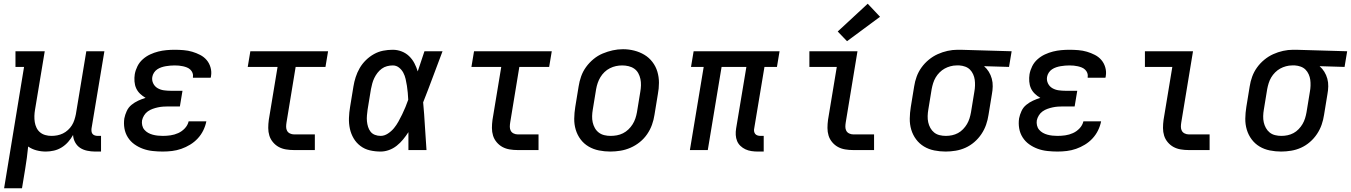

<svg xmlns="http://www.w3.org/2000/svg" viewBox="-20 -805 7247 1030"><path d="M2 205 109 -446H63V-530H220L168 -217Q165 -200 164.5 -183Q164 -166 166.5 -150Q169 -134 176 -119.5Q183 -105 195 -95Q207 -85 223 -80.5Q239 -76 256 -76Q272 -76 287.5 -79Q303 -82 317.5 -89Q332 -96 344.5 -107.5Q357 -119 365.5 -132.5Q374 -146 379 -161.5Q384 -177 387 -192L443 -530H540L471 -116Q470 -108 471 -100Q472 -92 476.5 -86.5Q481 -81 488.5 -78.5Q496 -76 504 -76H522V8H490Q469 8 447.5 3.5Q426 -1 409.5 -12Q393 -23 383 -41.5Q373 -60 372 -81Q361 -61 345.5 -43.5Q330 -26 310.5 -14Q291 -2 269 3Q247 8 226 8Q200 8 175.5 1.5Q151 -5 131 -19Q128 12 124 42Q120 72 115 102L98 205Z M853 8Q826 8 798.5 5Q771 2 746.5 -7Q722 -16 701 -31Q680 -46 666 -68Q652 -90 647.5 -116.5Q643 -143 647 -170Q651 -190 660 -209.5Q669 -229 685.5 -242.5Q702 -256 721.5 -265Q741 -274 761 -280Q745 -289 731.5 -302Q718 -315 710.5 -331.5Q703 -348 701.5 -368Q700 -388 703 -407Q707 -429 717.5 -450Q728 -471 746 -487Q764 -503 785.5 -513Q807 -523 829 -528.5Q851 -534 873 -536Q895 -538 917 -538Q941 -538 965 -536Q989 -534 1011 -527.5Q1033 -521 1053.5 -510.5Q1074 -500 1088.5 -483Q1103 -466 1109.5 -443Q1116 -420 1112 -397Q1112 -395 1111.5 -393Q1111 -391 1110 -388H1015Q1015 -389 1015 -390Q1015 -391 1015 -392Q1017 -403 1013 -413.5Q1009 -424 1001 -431.5Q993 -439 983 -443Q973 -447 962 -449.5Q951 -452 940 -453Q929 -454 917 -454Q905 -454 893.5 -453Q882 -452 870 -450Q858 -448 846 -444Q834 -440 823.5 -433Q813 -426 806 -415Q799 -404 797 -392Q794 -374 802 -357.5Q810 -341 825.5 -332Q841 -323 859.5 -320.5Q878 -318 896 -318H959L945 -234H882Q869 -234 855 -233Q841 -232 827 -229Q813 -226 799 -221Q785 -216 773 -207.5Q761 -199 753 -186Q745 -173 742 -159Q740 -146 743 -132.5Q746 -119 754.5 -109Q763 -99 774.5 -92.5Q786 -86 799 -82.5Q812 -79 825.5 -77.5Q839 -76 853 -76Q874 -76 895 -79Q916 -82 936 -91Q956 -100 971.5 -116.5Q987 -133 992 -154H1087Q1082 -129 1070.5 -105.5Q1059 -82 1041 -62.5Q1023 -43 1000 -29Q977 -15 952.5 -6.5Q928 2 903 5Q878 8 853 8Z M1557 0Q1535 0 1514 -3.5Q1493 -7 1475.5 -16.5Q1458 -26 1444.5 -42Q1431 -58 1425 -77.5Q1419 -97 1419 -118.5Q1419 -140 1422 -162L1469 -446H1309L1323 -530H1740L1726 -446H1566L1517 -148Q1515 -136 1515 -124.5Q1515 -113 1520 -103.5Q1525 -94 1535.5 -89Q1546 -84 1557 -84H1669V0Z M2022 8Q1992 8 1964 1.5Q1936 -5 1913.5 -22Q1891 -39 1877 -63Q1863 -87 1857 -114.5Q1851 -142 1852 -172Q1853 -202 1858 -231L1876 -341Q1880 -366 1888 -391Q1896 -416 1909.5 -439.5Q1923 -463 1943 -482.5Q1963 -502 1986.5 -515Q2010 -528 2035.5 -533Q2061 -538 2087 -538Q2112 -538 2135 -529Q2158 -520 2175 -503.5Q2192 -487 2203 -466Q2214 -445 2221 -422Q2230 -449 2239 -476Q2248 -503 2257 -530H2354Q2328 -462 2302.5 -393Q2277 -324 2250 -256Q2256 -192 2259.5 -128Q2263 -64 2268 0H2171Q2171 -24 2171 -48Q2171 -72 2171 -96Q2158 -76 2142.5 -57Q2127 -38 2108 -23Q2089 -8 2066.5 0Q2044 8 2022 8ZM2022 -76Q2042 -76 2061 -88.5Q2080 -101 2093.5 -117.5Q2107 -134 2117.5 -153Q2128 -172 2137.5 -191.5Q2147 -211 2155 -230.5Q2163 -250 2170 -270Q2169 -289 2167.5 -307.5Q2166 -326 2163 -344.5Q2160 -363 2156 -381Q2152 -399 2143.5 -415Q2135 -431 2120.5 -442.5Q2106 -454 2087 -454Q2072 -454 2056.5 -450Q2041 -446 2028 -436.5Q2015 -427 2005 -414Q1995 -401 1988 -386.5Q1981 -372 1977 -357Q1973 -342 1970 -327L1952 -217Q1950 -202 1948.5 -186Q1947 -170 1948.5 -154.5Q1950 -139 1954.5 -124.5Q1959 -110 1968 -98.5Q1977 -87 1991.5 -81.5Q2006 -76 2022 -76Z M2757 0Q2735 0 2714 -3.5Q2693 -7 2675.5 -16.5Q2658 -26 2644.5 -42Q2631 -58 2625 -77.5Q2619 -97 2619 -118.5Q2619 -140 2622 -162L2669 -446H2509L2523 -530H2940L2926 -446H2766L2717 -148Q2715 -136 2715 -124.5Q2715 -113 2720 -103.5Q2725 -94 2735.5 -89Q2746 -84 2757 -84H2869V0Z M3254 8Q3223 8 3193 2Q3163 -4 3137.5 -19Q3112 -34 3094.5 -57.5Q3077 -81 3068.5 -109.5Q3060 -138 3060.5 -169Q3061 -200 3066 -231L3084 -341Q3088 -368 3097.5 -395Q3107 -422 3124 -445.5Q3141 -469 3164 -488Q3187 -507 3213.5 -518Q3240 -529 3267 -535Q3294 -541 3322 -541Q3353 -541 3382.5 -533.5Q3412 -526 3437 -511Q3462 -496 3480 -472.5Q3498 -449 3506.5 -420.5Q3515 -392 3515 -361Q3515 -330 3509 -299L3491 -189Q3487 -162 3477.5 -135.5Q3468 -109 3451.5 -85Q3435 -61 3412 -42.5Q3389 -24 3362.5 -12.5Q3336 -1 3308.5 3.5Q3281 8 3254 8ZM3255 -76Q3272 -76 3289 -79Q3306 -82 3322 -90Q3338 -98 3351 -110.5Q3364 -123 3373.5 -138Q3383 -153 3388.5 -169.5Q3394 -186 3397 -203L3415 -313Q3418 -330 3418.5 -347.5Q3419 -365 3415.5 -381.5Q3412 -398 3404 -412.5Q3396 -427 3382.5 -436.5Q3369 -446 3352 -450Q3335 -454 3318 -454Q3301 -454 3284.5 -450.5Q3268 -447 3252 -439Q3236 -431 3223 -418.5Q3210 -406 3201 -391Q3192 -376 3186.5 -360Q3181 -344 3178 -327L3160 -217Q3157 -200 3156.5 -182.5Q3156 -165 3159.5 -149Q3163 -133 3171 -118.5Q3179 -104 3192 -94Q3205 -84 3221.5 -80Q3238 -76 3255 -76Q3255 -76 3255 -76Q3255 -76 3255 -76Z M4045 8Q4028 8 4011 5.5Q3994 3 3979 -4Q3964 -11 3952 -22.5Q3940 -34 3934 -49Q3928 -64 3927 -81Q3926 -98 3929 -116L3984 -446H3851L3777 0H3681L3755 -446H3687L3701 -530H4162L4148 -446H4081L4026 -116Q4024 -108 4025.5 -100Q4027 -92 4031.5 -86.5Q4036 -81 4043.5 -78.5Q4051 -76 4059 -76H4077V8Z M4557 0Q4535 0 4514 -3.5Q4493 -7 4475.5 -16.5Q4458 -26 4444.5 -42Q4431 -58 4425 -77.5Q4419 -97 4419 -118.5Q4419 -140 4422 -162L4469 -446H4322V-530H4580L4517 -148Q4515 -136 4515 -124.5Q4515 -113 4520 -103.5Q4525 -94 4535.5 -89Q4546 -84 4557 -84H4669V0ZM4524 -584 4474 -636 4635 -785 4701 -715Z M5053 8Q5022 8 4992 2Q4962 -4 4937 -19Q4912 -34 4894.5 -57.5Q4877 -81 4868.5 -109.5Q4860 -138 4860.5 -169Q4861 -200 4866 -231L4884 -341Q4888 -368 4897.5 -394Q4907 -420 4923.5 -443Q4940 -466 4962.5 -484.5Q4985 -503 5010.5 -514.5Q5036 -526 5063 -532Q5090 -538 5117 -538Q5121 -538 5125 -538Q5129 -538 5133 -538L5407 -530L5393 -446L5259 -450Q5274 -437 5284.5 -420Q5295 -403 5300.5 -383Q5306 -363 5305.5 -341.5Q5305 -320 5301 -299L5283 -189Q5279 -162 5270 -136Q5261 -110 5245 -86Q5229 -62 5207 -43Q5185 -24 5159.5 -12.5Q5134 -1 5106.5 3.5Q5079 8 5053 8ZM5054 -76Q5071 -76 5087.5 -79.5Q5104 -83 5119 -91Q5134 -99 5146.5 -112Q5159 -125 5167.5 -139.5Q5176 -154 5181 -170Q5186 -186 5189 -203L5207 -313Q5210 -329 5210.5 -345.5Q5211 -362 5209 -377Q5207 -392 5200.5 -406.5Q5194 -421 5183.5 -431.5Q5173 -442 5158 -447.5Q5143 -453 5127 -454H5119Q5117 -454 5115 -454Q5113 -454 5111 -454Q5095 -454 5078.5 -449.5Q5062 -445 5047.5 -437Q5033 -429 5020.5 -416.5Q5008 -404 4999.5 -389.5Q4991 -375 4986 -359Q4981 -343 4978 -327L4960 -217Q4957 -200 4956.5 -182.5Q4956 -165 4959.5 -149Q4963 -133 4971 -118.5Q4979 -104 4991.5 -94Q5004 -84 5020.5 -80Q5037 -76 5054 -76Z M5653 8Q5626 8 5598.5 5Q5571 2 5546.5 -7Q5522 -16 5501 -31Q5480 -46 5466 -68Q5452 -90 5447.5 -116.5Q5443 -143 5447 -170Q5451 -190 5460 -209.5Q5469 -229 5485.5 -242.5Q5502 -256 5521.5 -265Q5541 -274 5561 -280Q5545 -289 5531.5 -302Q5518 -315 5510.5 -331.5Q5503 -348 5501.5 -368Q5500 -388 5503 -407Q5507 -429 5517.5 -450Q5528 -471 5546 -487Q5564 -503 5585.5 -513Q5607 -523 5629 -528.5Q5651 -534 5673 -536Q5695 -538 5717 -538Q5741 -538 5765 -536Q5789 -534 5811 -527.5Q5833 -521 5853.5 -510.5Q5874 -500 5888.5 -483Q5903 -466 5909.5 -443Q5916 -420 5912 -397Q5912 -395 5911.5 -393Q5911 -391 5910 -388H5815Q5815 -389 5815 -390Q5815 -391 5815 -392Q5817 -403 5813 -413.5Q5809 -424 5801 -431.5Q5793 -439 5783 -443Q5773 -447 5762 -449.5Q5751 -452 5740 -453Q5729 -454 5717 -454Q5705 -454 5693.5 -453Q5682 -452 5670 -450Q5658 -448 5646 -444Q5634 -440 5623.5 -433Q5613 -426 5606 -415Q5599 -404 5597 -392Q5594 -374 5602 -357.5Q5610 -341 5625.5 -332Q5641 -323 5659.5 -320.5Q5678 -318 5696 -318H5759L5745 -234H5682Q5669 -234 5655 -233Q5641 -232 5627 -229Q5613 -226 5599 -221Q5585 -216 5573 -207.5Q5561 -199 5553 -186Q5545 -173 5542 -159Q5540 -146 5543 -132.5Q5546 -119 5554.5 -109Q5563 -99 5574.5 -92.5Q5586 -86 5599 -82.5Q5612 -79 5625.5 -77.5Q5639 -76 5653 -76Q5674 -76 5695 -79Q5716 -82 5736 -91Q5756 -100 5771.5 -116.5Q5787 -133 5792 -154H5887Q5882 -129 5870.5 -105.5Q5859 -82 5841 -62.5Q5823 -43 5800 -29Q5777 -15 5752.5 -6.5Q5728 2 5703 5Q5678 8 5653 8Z M6357 0Q6335 0 6314 -3.5Q6293 -7 6275.5 -16.5Q6258 -26 6244.5 -42Q6231 -58 6225 -77.5Q6219 -97 6219 -118.5Q6219 -140 6222 -162L6269 -446H6122V-530H6380L6317 -148Q6315 -136 6315 -124.5Q6315 -113 6320 -103.5Q6325 -94 6335.5 -89Q6346 -84 6357 -84H6469V0Z M6853 8Q6822 8 6792 2Q6762 -4 6737 -19Q6712 -34 6694.5 -57.5Q6677 -81 6668.5 -109.5Q6660 -138 6660.5 -169Q6661 -200 6666 -231L6684 -341Q6688 -368 6697.5 -394Q6707 -420 6723.5 -443Q6740 -466 6762.5 -484.5Q6785 -503 6810.5 -514.5Q6836 -526 6863 -532Q6890 -538 6917 -538Q6921 -538 6925 -538Q6929 -538 6933 -538L7207 -530L7193 -446L7059 -450Q7074 -437 7084.5 -420Q7095 -403 7100.5 -383Q7106 -363 7105.5 -341.5Q7105 -320 7101 -299L7083 -189Q7079 -162 7070 -136Q7061 -110 7045 -86Q7029 -62 7007 -43Q6985 -24 6959.5 -12.5Q6934 -1 6906.5 3.5Q6879 8 6853 8ZM6854 -76Q6871 -76 6887.5 -79.5Q6904 -83 6919 -91Q6934 -99 6946.5 -112Q6959 -125 6967.5 -139.5Q6976 -154 6981 -170Q6986 -186 6989 -203L7007 -313Q7010 -329 7010.5 -345.5Q7011 -362 7009 -377Q7007 -392 7000.5 -406.5Q6994 -421 6983.5 -431.5Q6973 -442 6958 -447.5Q6943 -453 6927 -454H6919Q6917 -454 6915 -454Q6913 -454 6911 -454Q6895 -454 6878.5 -449.5Q6862 -445 6847.5 -437Q6833 -429 6820.5 -416.5Q6808 -404 6799.5 -389.5Q6791 -375 6786 -359Q6781 -343 6778 -327L6760 -217Q6757 -200 6756.5 -182.5Q6756 -165 6759.5 -149Q6763 -133 6771 -118.5Q6779 -104 6791.5 -94Q6804 -84 6820.5 -80Q6837 -76 6854 -76Z"/></svg>

Font: Iosevka Slab MdExObl
Style: Regular
Weight: 500
Width: 7
Italic angle: -9°
Monospace: yes
Designer: Belleve Invis
Foundry: Belleve Invis
Version: Version 11.1.1; ttfautohint (v1.8.3)